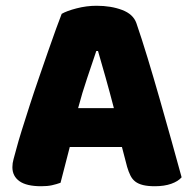

<svg xmlns="http://www.w3.org/2000/svg" viewBox="-20 -636 667 666"><path d="M194 -588Q211 -598 245.5 -607Q280 -616 315 -616Q365 -616 403.5 -601.5Q442 -587 453 -556Q471 -504 492 -435Q513 -366 534 -292.5Q555 -219 575 -147.5Q595 -76 610 -21Q598 -7 574 1.5Q550 10 517 10Q493 10 476.5 6Q460 2 449.5 -6Q439 -14 432.5 -27Q426 -40 421 -57L403 -126H222Q214 -96 206 -64Q198 -32 190 -2Q176 3 160.5 6.5Q145 10 123 10Q72 10 47.5 -7.5Q23 -25 23 -56Q23 -70 27 -84Q31 -98 36 -117Q43 -144 55.5 -184Q68 -224 83 -270.5Q98 -317 115 -366Q132 -415 147 -458.5Q162 -502 174.5 -536Q187 -570 194 -588ZM314 -459Q300 -417 282.5 -365.5Q265 -314 251 -261H375Q361 -315 346.5 -366.5Q332 -418 320 -459Z"/></svg>

Font: Baloo Thambi
Style: Regular
Weight: 400
Designer: Aadarsh Rajan and Ek Type
Foundry: Ek Type
Version: Version 1.100;PS 1.000;hotconv 1.0.88;makeotf.lib2.5.647800;